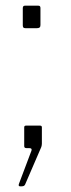

<svg xmlns="http://www.w3.org/2000/svg" viewBox="-20 -520 250 674"><path d="M60 -431V-491Q60 -500 67 -500H115Q122 -500 122 -492V-432Q122 -426 119 -423.5Q116 -421 109 -421H70Q64 -421 62 -423.5Q60 -426 60 -431ZM47 124 90 10Q91 8 91 5Q91 0 82 0H73Q65 0 65 -7V-73Q65 -79 71 -79H121Q127 -79 127 -73V-16Q127 -10 125 -4L68 128Q65 134 57 134H50Q43 134 47 124Z"/></svg>

Font: Libre Franklin Thin
Style: Regular
Weight: 250
Designer: Pablo Impallari, Rodrigo Fuenzalida
Foundry: Impallari Type
Version: Version 1.002; ttfautohint (v1.5)